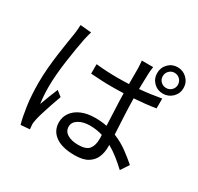

<svg xmlns="http://www.w3.org/2000/svg" viewBox="-181 -1059 1363 1320"><g transform="rotate(30 500.0 -399.0)"><path d="M146 -758 234 -750Q230 -738 225 -718Q220 -698 217 -684Q210 -650 201.5 -599Q193 -548 185 -491.5Q177 -435 172.5 -381Q168 -327 168 -285Q168 -248 170 -216.5Q172 -185 177 -149Q189 -183 204.5 -223Q220 -263 233 -293L275 -260Q262 -226 248 -184Q234 -142 222 -104Q210 -66 205 -41Q203 -31 201 -18.5Q199 -6 200 3Q201 10 201.5 20Q202 30 203 37L132 43Q117 -10 105.5 -90Q94 -170 94 -271Q94 -326 99 -386Q104 -446 112 -503.5Q120 -561 127.5 -609Q135 -657 140 -687Q142 -705 144 -723.5Q146 -742 146 -758ZM651 -143Q651 -150 651 -158.5Q651 -167 650 -177Q602 -192 549 -192Q494 -192 459 -170Q424 -148 424 -113Q424 -76 457 -56Q490 -36 543 -36Q606 -36 628.5 -65Q651 -94 651 -143ZM885 -601V-523Q844 -516 801 -511.5Q758 -507 714 -504Q715 -430 719 -357.5Q723 -285 726 -223Q786 -199 834 -163.5Q882 -128 921 -94L878 -29Q841 -64 804 -93Q767 -122 729 -143V-124Q729 -83 714 -46Q699 -9 661.5 14.5Q624 38 557 38Q457 38 404 -0.5Q351 -39 351 -106Q351 -148 375 -182Q399 -216 444.5 -236Q490 -256 555 -256Q605 -256 647 -247Q645 -304 641.5 -371Q638 -438 637 -500Q613 -499 589.5 -498.5Q566 -498 542 -498Q500 -498 460 -500Q420 -502 376 -505V-580Q460 -571 544 -571Q567 -571 590.5 -571.5Q614 -572 637 -573V-696Q637 -709 635.5 -726.5Q634 -744 633 -757H723Q718 -727 717 -697Q716 -677 715.5 -644.5Q715 -612 714 -578Q760 -582 803 -588Q846 -594 885 -601ZM871 -677Q896 -677 913.5 -694Q931 -711 931 -736Q931 -762 913.5 -779.5Q896 -797 871 -797Q846 -797 828.5 -779.5Q811 -762 811 -736Q811 -711 828.5 -694Q846 -677 871 -677ZM871 -841Q914 -841 945 -810.5Q976 -780 976 -736Q976 -692 945 -662Q914 -632 871 -632Q827 -632 797 -662Q767 -692 767 -736Q767 -780 797 -810.5Q827 -841 871 -841Z"/></g></svg>

Font: Noto IKEA Simplified Chinese
Style: Regular
Weight: 400
Designer: Monotype Design Team
Foundry: Monotype Imaging Inc.
Version: Version 1.100